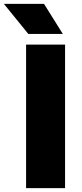

<svg xmlns="http://www.w3.org/2000/svg" viewBox="-69 -970 421 990"><path d="M65.5 0V-740H266.5V0ZM77 -795 -49 -950H158L255 -795Z"/></svg>

Font: Encode Sans SemiExpanded SemiExpanded ExtraBold
Style: Regular
Weight: 800
Width: 6
Designer: Multiple Designers
Foundry: Impallari Type
Version: Version 3.000; ttfautohint (v1.8.3) -l 8 -r 50 -G 200 -x 14 